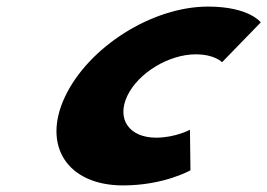

<svg xmlns="http://www.w3.org/2000/svg" viewBox="-20 -548 812 583"><path d="M574.2 -383C632.6 -383 654.2 -359 654.2 -359L771.8 -480C771.8 -480 736.6 -528 611.7 -528C442.5 -528 249.5 -406 177.7 -255C106.4 -105 185.3 15 353.5 15C478.4 15 558.3 -31 558.3 -31L556.8 -154C556.8 -154 512.3 -130 453.9 -130C372.8 -130 332.9 -186 366.6 -257C399.9 -327 493.1 -383 574.2 -383Z"/></svg>

Font: Hussar
Style: BdSuprExtOblFive
Weight: 700
Foundry: Cannot Into Space Fonts
Version: Version 2.00